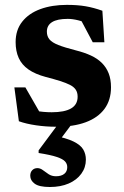

<svg xmlns="http://www.w3.org/2000/svg" viewBox="-20 -494 498 768"><path d="M247.5 -474.5Q290 -474.5 322.2 -469Q354.5 -463.5 389.5 -451L397.5 -325H351L287 -445.5L339 -396Q316 -407 293 -412.8Q270 -418.5 251 -418.5Q209 -418.5 188.2 -405.5Q167.5 -392.5 167.5 -367.5Q167.5 -349 177.8 -336.5Q188 -324 213.2 -314Q238.5 -304 283.5 -292.5Q317.5 -284 343.5 -272Q369.5 -260 387.2 -242.5Q405 -225 414.5 -201Q424 -177 424 -145Q424 -93.5 397.8 -58.2Q371.5 -23 322.8 -5Q274 13 205.5 13Q163.5 13 124.2 7.2Q85 1.5 55.5 -9L37.5 -144.5H81.5L157 -13L84.5 -61Q101.5 -55 119 -51.5Q136.5 -48 153.8 -46.5Q171 -45 187 -45Q238 -45 264.2 -60.2Q290.5 -75.5 290.5 -107Q290.5 -124 283 -135.2Q275.5 -146.5 259.8 -154.5Q244 -162.5 220.2 -170Q196.5 -177.5 163.5 -186Q120.5 -197.5 93.8 -216.2Q67 -235 54.8 -262.2Q42.5 -289.5 42.5 -325.5Q42.5 -374 68.8 -407.2Q95 -440.5 141.2 -457.5Q187.5 -474.5 247.5 -474.5ZM179.5 254Q137 254 119 241Q101 228 101 209Q101 195 109 186.8Q117 178.5 129.5 178.5Q141 178.5 151.5 186.5Q162 194.5 174.5 202.8Q187 211 204 211Q225 211 237 201.5Q249 192 249 174.5Q249 161.5 240.2 151.8Q231.5 142 207 133.8Q182.5 125.5 134.5 118V107.5L231.5 -23H286L191 104L191.5 47.5Q245.5 58 274 72Q302.5 86 313 104Q323.5 122 323.5 144.5Q323.5 176 305.2 201Q287 226 254.8 240Q222.5 254 179.5 254Z"/></svg>

Font: Newsreader
Style: Bold
Weight: 700
Designer: Hugues Gentile
Foundry: Production Type
Version: Version 1.003